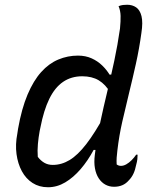

<svg xmlns="http://www.w3.org/2000/svg" viewBox="-20 -777 640 808"><path d="M308 -543Q340 -543 365.5 -531.5Q391 -520 410 -501.5Q429 -483 441 -463H468L446 -385Q424 -422 395.5 -439Q367 -456 326 -456Q280 -456 245.5 -432.5Q211 -409 187.5 -361Q164 -313 150 -240L147 -226Q142 -199 139.5 -171Q137 -143 139 -117Q151 -101 166.5 -92Q182 -83 202 -83Q239 -83 273 -103.5Q307 -124 343 -170.5Q379 -217 421 -294L400 -146H374Q350 -101 319.5 -65.5Q289 -30 254.5 -9.5Q220 11 182 11Q145 11 117 -7Q89 -25 72 -56.5Q55 -88 49.5 -128.5Q44 -169 53 -215L56 -235Q71 -320 96 -379Q121 -438 153.5 -474Q186 -510 225.5 -526.5Q265 -543 308 -543ZM479 -751Q489 -755 497.5 -756Q506 -757 515 -757Q537 -757 553 -746Q569 -735 575.5 -709Q582 -683 575 -638Q566 -572 552 -509Q538 -446 523 -385Q508 -324 494.5 -264.5Q481 -205 474 -144Q472 -128 471 -114Q470 -100 471 -85Q475 -82 479.5 -80.5Q484 -79 489 -79Q500 -79 511.5 -85.5Q523 -92 534 -103Q545 -114 553 -126H559Q559 -117 558 -107Q557 -97 553 -83Q549 -62 541.5 -46Q534 -30 522 -18Q510 -4 494.5 2.5Q479 9 460 9Q440 9 423.5 0Q407 -9 395.5 -26.5Q384 -44 379.5 -69Q375 -94 379 -125Q388 -197 402 -262.5Q416 -328 431.5 -392Q447 -456 461 -521.5Q475 -587 485 -657Q488 -688 487.5 -710Q487 -732 479 -751Z"/></svg>

Font: Rec Mono Duotone
Style: Italic
Weight: 400
Italic angle: -10°
Monospace: yes
Version: Version 1.085; ttfautohint (v1.8.4.7-5d5b)